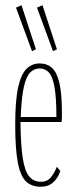

<svg xmlns="http://www.w3.org/2000/svg" viewBox="-20 -702 290 732"><path d="M135 10Q102 10 80.5 -9Q59 -28 48.5 -79.5Q38 -131 38 -227Q38 -320 49.5 -370.5Q61 -421 82.5 -441Q104 -461 133 -460Q159 -460 177.5 -444Q196 -428 206 -387.5Q216 -347 216 -271Q216 -261 216 -253Q216 -245 215 -237H58Q59 -147 67 -97.5Q75 -48 92 -28.5Q109 -9 136 -9Q161 -9 174.5 -26.5Q188 -44 197 -66L210 -50Q201 -23 182.5 -6.5Q164 10 135 10ZM59 -256H195Q195 -329 188 -369Q181 -409 167 -425Q153 -441 131 -441Q111 -441 95.5 -426Q80 -411 71 -371Q62 -331 59 -256ZM102 -507 41 -673 62 -682 117 -514ZM182 -507 121 -673 142 -682 197 -514Z"/></svg>

Font: Inconsolata UltraCondensed ExtraLight
Style: Regular
Weight: 200
Width: 1
Monospace: yes
Designer: Raph Levien, Cyreal, Brenton Simpson
Foundry: Raph Levien, Cyreal, Google
Version: Version 3.100; ttfautohint (v1.8.4.7-5d5b)